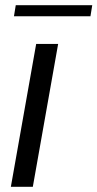

<svg xmlns="http://www.w3.org/2000/svg" viewBox="-20 -723 377 743"><path d="M107 0H22L120 -553H205ZM330 -660H34L41 -703H337Z"/></svg>

Font: Open Sauce One
Style: Italic
Weight: 400
Italic angle: -10°
Designer: Alfredo Marco Pradil
Foundry: Creative Sauce Fz LLC
Version: Version 1.477